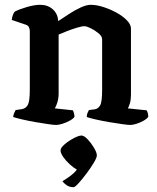

<svg xmlns="http://www.w3.org/2000/svg" viewBox="-20 -520 654 799"><path d="M214 0Q204 0 180 -3.5Q156 -7 127 -12Q98 -17 72.5 -23Q47 -29 35 -33Q35 -40 38.5 -48.5Q42 -57 45 -62L72 -66Q88 -69 96 -84Q104 -99 104 -146V-391Q104 -399 100.5 -406.5Q97 -414 88 -417L29 -437Q32 -462 42 -472Q59 -481 91 -490.5Q123 -500 147 -500Q179 -500 200 -481Q221 -462 222 -432Q243 -446 267.5 -462Q292 -478 316 -489Q340 -500 358 -500Q381 -500 409.5 -491Q438 -482 464.5 -467.5Q491 -453 508 -435.5Q525 -418 525 -401V-126Q525 -105 520.5 -90Q516 -75 512 -69L590 -61Q593 -57 595 -49.5Q597 -42 597 -34Q592 -26 578 -18Q564 -10 548.5 -5Q533 0 522 0Q513 0 488 -3.5Q463 -7 433.5 -12Q404 -17 378 -23Q352 -29 341 -33Q341 -42 344 -49.5Q347 -57 350 -62L374 -65Q388 -67 396.5 -81Q405 -95 405 -146V-357Q405 -369 390 -381.5Q375 -394 357.5 -402.5Q340 -411 331 -411Q321 -411 299.5 -404.5Q278 -398 256.5 -389.5Q235 -381 224 -376V-131Q224 -112 219 -95Q214 -78 208 -69L283 -61Q285 -58 287.5 -50Q290 -42 290 -34Q285 -26 270.5 -18Q256 -10 240 -5Q224 0 214 0ZM286 259Q269 259 257 250.5Q245 242 240 234Q255 225 271.5 213Q288 201 300 186Q286 178 270 163.5Q254 149 243 133Q232 117 232 106Q232 95 249 80.5Q266 66 287 55Q308 44 319 44Q330 44 345 60Q360 76 371.5 95.5Q383 115 383 127Q383 136 370.5 157Q358 178 340 202Q322 226 307 242.5Q292 259 286 259Z"/></svg>

Font: Texturina SemiBold
Style: Regular
Weight: 600
Designer: Guillermo Torres Carreño
Foundry: Omnibus-Type
Version: Version 1.002; ttfautohint (v1.8.3)